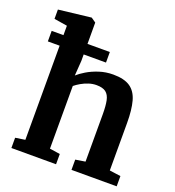

<svg xmlns="http://www.w3.org/2000/svg" viewBox="-146 -934 957 1049"><g transform="rotate(20 333.0 -409.5)"><path d="M26.5 -676.7H364.6V-615.4H26.5ZM95 -68.1V-731.4L18.6 -743.6V-797.7L205.3 -819.4H207.7L234.6 -800.6L234.9 -578.1L228.7 -490.8Q245.7 -506.5 275.5 -524.5Q305.3 -542.4 343.7 -555Q382.2 -567.6 425.1 -567.6Q488.9 -567.6 523.7 -543.9Q558.4 -520.2 572.1 -470.8Q585.8 -421.3 585.8 -344.2V-68.6L650.7 -59.6V0H387.9V-59.6L444.7 -68.6V-344.1Q444.7 -392.5 438.4 -423Q432.1 -453.4 413.6 -467.8Q395.1 -482.1 358.6 -482.1Q336 -482.1 313.7 -474.8Q291.3 -467.5 271.8 -456.3Q252.2 -445 237.8 -433.1V-68.7L298.2 -59.6V0H38.5V-59.6Z"/></g></svg>

Font: Merriweather 7pt Light
Style: Regular
Weight: 300
Designer: Eben Sorkin
Foundry: Eben Sorkin
Version: Version 2.200;gftools[0.9.31]